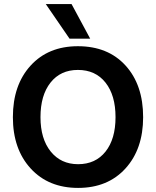

<svg xmlns="http://www.w3.org/2000/svg" viewBox="-20 -912 763 939"><path d="M680 -339Q680 -183 593.5 -88Q507 7 362 7Q217 7 130 -88Q43 -183 43 -339Q43 -496 129.5 -591Q216 -686 361 -686Q508 -686 594 -591.5Q680 -497 680 -339ZM178 -339Q178 -233 228 -171Q278 -109 362 -109Q447 -109 496 -170.5Q545 -232 545 -339Q545 -446 496 -508Q447 -570 361 -570Q276 -570 227 -508Q178 -446 178 -339ZM421 -723H320L204 -892H330Z"/></svg>

Font: Hind Madurai SemiBold
Style: Regular
Weight: 600
Designer: Jyotish Sonowal
Foundry: Indian Type Foundry
Version: Version 1.001;PS 1.0;hotconv 1.0.86;makeotf.lib2.5.63406; tt